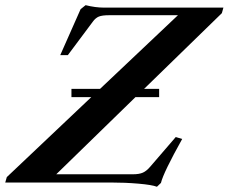

<svg xmlns="http://www.w3.org/2000/svg" viewBox="-80 -692 867 728"><path d="M190.9 -323.7V-355H299.3L594.7 -634.3H333.5Q307.6 -634.3 294.9 -629.2Q282.2 -624 272 -609.9L177.2 -482.9H148.4L225.6 -657.2L244.6 -672.4Q281.7 -663.1 314.5 -663.1H767.1L761.2 -642.1L466.3 -355H523.4V-323.7H433.6L133.3 -31.2H423.8Q447.8 -31.2 461.7 -37.4Q475.6 -43.5 489.7 -60.1L586.4 -172.4L610.8 -165Q539.6 -37.6 530.3 1.5L515.1 16.1Q496.1 8.8 445.1 4.4Q394 0 338.9 0H-60.1L-54.2 -20.5L266.1 -323.7Z"/></svg>

Font: Elstob 18pt SemiBold
Style: Italic
Weight: 600
Italic angle: -20°
Designer: Peter S. Baker
Version: Version 1.015